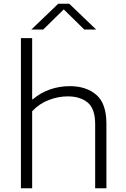

<svg xmlns="http://www.w3.org/2000/svg" viewBox="-20 -1013 676 1033"><path d="M92.5 0V-808H153V-479H157Q197 -513.5 248 -531.5Q299 -549.5 356 -549.5Q443.5 -549.5 498 -503Q552.5 -456.5 552.5 -347.5V0H492V-344.5Q492 -428.5 451.5 -461.5Q411 -494.5 344 -494.5Q294 -494.5 243 -475.2Q192 -456 153 -414.5V0ZM148.5 -854 293.5 -993H352.5L497.5 -854H433.5L323 -962.5L212.5 -854Z"/></svg>

Font: Encode Sans Expanded Light
Style: Regular
Weight: 300
Width: 7
Designer: Multiple Designers
Foundry: Impallari Type
Version: Version 3.000; ttfautohint (v1.8.3) -l 8 -r 50 -G 200 -x 14 